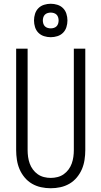

<svg xmlns="http://www.w3.org/2000/svg" viewBox="-20 -994 540 1022"><path d="M250 8Q224 8 198.5 2.5Q173 -3 150.5 -16Q128 -29 111 -49.5Q94 -70 84 -93.5Q74 -117 70 -143Q66 -169 66 -195V-735H127V-195Q127 -177 129.5 -159Q132 -141 138 -124Q144 -107 155 -92Q166 -77 181 -66.5Q196 -56 214 -51.5Q232 -47 250 -47Q268 -47 286 -51.5Q304 -56 319 -66.5Q334 -77 345 -92Q356 -107 362 -124Q368 -141 370.5 -159Q373 -177 373 -195V-735H434V-195Q434 -169 430 -143Q426 -117 416 -93.5Q406 -70 389 -49.5Q372 -29 349.5 -16Q327 -3 301.5 2.5Q276 8 250 8ZM250 -796Q232 -796 214.5 -801.5Q197 -807 184.5 -819.5Q172 -832 166.5 -849.5Q161 -867 161 -885Q161 -903 166.5 -920.5Q172 -938 184.5 -950.5Q197 -963 214.5 -968.5Q232 -974 250 -974Q268 -974 285.5 -968.5Q303 -963 315.5 -950.5Q328 -938 333.5 -920.5Q339 -903 339 -885Q339 -867 333.5 -849.5Q328 -832 315.5 -819.5Q303 -807 285.5 -801.5Q268 -796 250 -796ZM250 -843Q258 -843 266.5 -845.5Q275 -848 281 -854Q287 -860 289.5 -868.5Q292 -877 292 -885Q292 -893 289.5 -901.5Q287 -910 281 -916Q275 -922 266.5 -924.5Q258 -927 250 -927Q242 -927 233.5 -924.5Q225 -922 219 -916Q213 -910 210.5 -901.5Q208 -893 208 -885Q208 -877 210.5 -868.5Q213 -860 219 -854Q225 -848 233.5 -845.5Q242 -843 250 -843Z"/></svg>

Font: Iosevka Curly Light
Style: Regular
Weight: 300
Monospace: yes
Designer: Belleve Invis
Foundry: Belleve Invis
Version: Version 22.1.2; ttfautohint (v1.8.4)